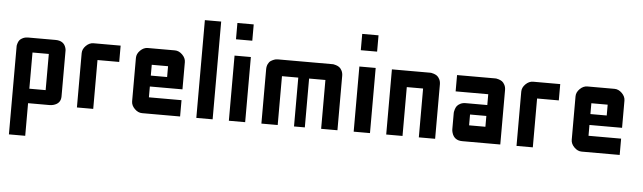

<svg xmlns="http://www.w3.org/2000/svg" viewBox="-49 -787 3929 1174"><g transform="rotate(5 1915.5 -200.0)"><path d="M33.2 -340.8Q33.2 -343.3 33.7 -347.2Q34.2 -351.1 37.6 -361.3Q41 -371.6 47.4 -379.4Q53.7 -387.2 67.6 -393.6Q81.5 -399.9 100.1 -399.9H266.6Q317.9 -399.9 330.6 -357.4Q333.5 -348.1 333.5 -340.8V-59.1Q333.5 -15.1 287.6 -2.9Q275.9 0 266.6 0H133.3V200.2H33.2ZM133.3 -311V-88.9H233.4V-311Z M533.2 -299.8V0H433.1V-333.5Q433.1 -358.4 454.1 -379.2Q475.1 -399.9 500 -399.9H666.5V-299.8Z M1066.4 0H833Q808.1 0 787.1 -21Q766.1 -42 766.1 -66.9V-333.5Q766.1 -358.4 787.1 -379.2Q808.1 -399.9 833 -399.9H999.5Q1024.4 -399.9 1045.4 -379.2Q1066.4 -358.4 1066.4 -333.5V-166.5H866.2V-100.1H1066.4ZM866.2 -233.4H966.3V-299.8H866.2Z M1166 -600.1H1266.1V0H1166Z M1365.7 0V-399.9H1465.8V0ZM1365.7 -500V-600.1H1465.8V-500Z M1665.5 0H1565.4V-333.5Q1565.4 -352.1 1572.3 -366Q1579.1 -379.9 1588.9 -386Q1598.6 -392.1 1608.6 -395.8Q1618.7 -399.4 1625.5 -399.4L1632.3 -399.9H1965.3Q1968.3 -399.9 1972.7 -399.7Q1977.1 -399.4 1988.5 -395.8Q2000 -392.1 2008.8 -386Q2017.6 -379.9 2024.9 -366Q2032.2 -352.1 2032.2 -333.5V0H1932.1V-299.8H1832V0H1765.6V-299.8H1665.5Z M2131.8 0V-399.9H2231.9V0ZM2131.8 -500V-600.1H2231.9V-500Z M2431.6 0H2331.5V-399.9H2564.9Q2567.9 -399.9 2572.3 -399.7Q2576.7 -399.4 2588.1 -395.8Q2599.6 -392.1 2608.4 -386Q2617.2 -379.9 2624.5 -366Q2631.8 -352.1 2631.8 -333.5V0H2531.7V-299.8H2431.6Z M2731.4 -399.9H2964.8Q2967.8 -399.9 2972.2 -399.7Q2976.6 -399.4 2988 -395.8Q2999.5 -392.1 3008.3 -386Q3017.1 -379.9 3024.4 -366Q3031.7 -352.1 3031.7 -333.5V0H2798.3Q2748.5 0 2734.9 -45.9Q2731.4 -57.6 2731.4 -66.9V-166.5Q2731.4 -169.4 2731.9 -173.8Q2732.4 -178.2 2735.8 -189.7Q2739.3 -201.2 2745.6 -210Q2752 -218.8 2765.9 -226.1Q2779.8 -233.4 2798.3 -233.4H2931.6V-299.8H2731.4ZM2931.6 -166.5H2831.5V-100.1H2931.6Z M3231.4 -299.8V0H3131.3V-333.5Q3131.3 -358.4 3152.3 -379.2Q3173.3 -399.9 3198.2 -399.9H3364.7V-299.8Z M3764.6 0H3531.2Q3506.3 0 3485.4 -21Q3464.4 -42 3464.4 -66.9V-333.5Q3464.4 -358.4 3485.4 -379.2Q3506.3 -399.9 3531.2 -399.9H3697.8Q3722.7 -399.9 3743.7 -379.2Q3764.6 -358.4 3764.6 -333.5V-166.5H3564.5V-100.1H3764.6ZM3564.5 -233.4H3664.6V-299.8H3564.5Z"/></g></svg>

Font: Malkor
Style: Bold
Weight: 700
Version: Version 1.3